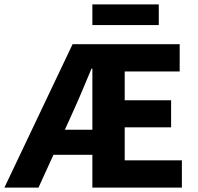

<svg xmlns="http://www.w3.org/2000/svg" viewBox="-34 -853 899 873"><path d="M303 -356C329 -413 355 -477 382 -541H386V-263H261ZM-14 0H141L209 -149H386V0H793V-124H533V-274H744V-397H533V-528H783V-652H296ZM386 -739H688V-833H386Z"/></svg>

Font: Giro Sans Regular
Style: Bold
Weight: 700
Designer: Paul D. Hunt
Foundry: Adobe Systems Incorporated
Version: Version 1.000;PS 1.0;hotconv 1.0.88;makeotf.lib2.5.647800